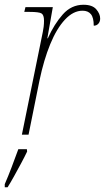

<svg xmlns="http://www.w3.org/2000/svg" viewBox="-43 -566 441 807"><path d="M137 -432Q139 -441 140.5 -453.5Q142 -466 142 -479Q142 -503 131.5 -509.5Q121 -516 81 -516H59L64 -536H179L156 -405H158Q185 -465 221 -505.5Q257 -546 308 -546Q345 -546 361.5 -527Q378 -508 378 -488Q378 -475 370.5 -466.5Q363 -458 351 -458Q351 -492 339 -506.5Q327 -521 304 -521Q265 -521 230 -483.5Q195 -446 168 -380Q141 -314 123 -228L77 0H49ZM-23 208Q-9 176 6 136.5Q21 97 34 61H70L71 71Q61 92 46 120Q31 148 16 175Q1 202 -11 221H-23Z"/></svg>

Font: Noto Serif Thin
Style: Italic
Weight: 100
Italic angle: -12°
Designer: Monotype Design Team
Foundry: Monotype Imaging Inc.
Version: Version 2.014; ttfautohint (v1.8.4.7-5d5b)